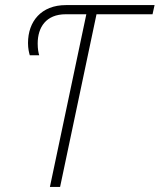

<svg xmlns="http://www.w3.org/2000/svg" viewBox="-20 -734 627 754"><path d="M176 0H216L359 -678H579L587 -714H239C142 -714 90 -650 90 -565C90 -543 94 -527 97 -517H134C131 -526 128 -542 128 -563C128 -627 161 -678 238 -678H319Z"/></svg>

Font: Noto Sans ExtraLight
Style: Italic
Weight: 200
Italic angle: -12°
Designer: Monotype Design Team
Foundry: Monotype Imaging Inc.
Version: Version 2.013